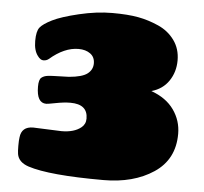

<svg xmlns="http://www.w3.org/2000/svg" viewBox="-52 -776 905 852"><g transform="rotate(5 400.0 -350.0)"><path d="M109 -184 235 -179Q291 -179 322 -204Q341 -219 341 -244Q341 -308 264 -308Q236 -308 200 -301Q164 -294 157 -294Q114 -294 114 -367Q114 -398 125 -407Q136 -416 153 -418Q170 -420 198 -420.5Q226 -421 247 -422Q306 -427 329 -445Q352 -463 352 -491Q352 -519 331.5 -534Q311 -549 279 -549Q216 -549 151 -493Q141 -485 127.5 -485Q114 -485 102 -502Q84 -525 84 -568Q84 -611 97.5 -628Q111 -645 150 -664.5Q189 -684 267 -702.5Q345 -721 414.5 -721Q484 -721 530 -712.5Q576 -704 621 -684Q666 -664 693.5 -626Q721 -588 721 -536.5Q721 -485 694 -445Q667 -405 617 -391Q684 -367 718 -319Q752 -271 752 -212Q752 -98 662.5 -38.5Q573 21 439 21Q197 21 103 -10Q58 -25 52 -61Q50 -73 50 -98Q50 -123 52 -135Q57 -184 109 -184Z"/></g></svg>

Font: Chango
Style: Regular
Weight: 400
Designer: Manuel Lupez
Foundry: Fontstage
Version: Version 1.001